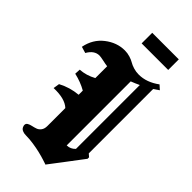

<svg xmlns="http://www.w3.org/2000/svg" viewBox="-341 -1089 1165 1165"><g transform="rotate(45 241.5 -507.0)"><path d="M211.9 -1019H439.9V-928.2H211.9ZM318.8 4.9 314.5 2.9Q309.6 1.5 302.5 -1Q295.4 -3.4 285.2 -6.6Q274.9 -9.8 262.7 -13.2Q250.5 -16.6 236.6 -20Q222.7 -23.4 207 -26.4Q191.4 -29.3 175.5 -31.7Q159.7 -34.2 142.6 -35.6Q125.5 -37.1 109.4 -37.1Q95.2 -37.1 84.7 -41Q74.2 -44.9 69.3 -49.8Q64.5 -54.7 61.8 -61.3Q59.1 -67.9 58.8 -70.8Q58.6 -73.7 58.6 -75.7Q58.6 -87.4 69.3 -93.8Q80.1 -100.1 95.2 -103.3Q110.4 -106.4 125.5 -111.6Q140.6 -116.7 151.4 -131.1Q162.1 -145.5 162.1 -168.9V-323.2Q120.6 -362.3 25.9 -358.9L32.2 -398.9Q92.3 -431.2 162.1 -437.5V-473.1Q115.2 -500 57.1 -513.2L59.1 -549.8Q112.3 -553.2 162.1 -580.6V-682.1Q147.5 -683.6 120.8 -689.5Q94.2 -695.3 83.5 -695.3Q39.6 -695.3 11.2 -645Q3.9 -647 -9.5 -651.1Q-22.9 -655.3 -29.8 -657.2Q-14.6 -735.4 43.9 -780.8Q102.5 -826.2 169.9 -826.2Q193.8 -826.2 215.6 -819.3Q237.3 -812.5 251.2 -804Q265.1 -795.4 287.1 -788.6Q309.1 -781.7 333.5 -781.7Q400.4 -781.7 464.8 -829.1Q469.2 -825.2 478 -817.1Q486.8 -809.1 491.2 -805.2Q468.3 -788.6 457 -781.7V-229.5L475.1 -213.9V-201.2Q449.2 -166.5 397 -97.9Q344.7 -29.3 318.8 4.9ZM382.8 -193.8V-741.7Q357.4 -729.5 328.1 -718.3V-168.9Q360.4 -169.4 382.8 -193.8Z"/></g></svg>

Font: KJV1611
Style: Regular
Weight: 400
Version: Version 3.6.1